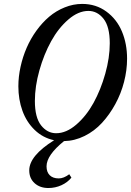

<svg xmlns="http://www.w3.org/2000/svg" viewBox="-20 -696 659 965"><path d="M223.1 249Q180.7 249 153.8 224.6Q127 200.2 127 160.2Q127 86.9 252 8.8Q195.8 -2.9 154.5 -42.7Q113.3 -82.5 92.8 -139.2Q72.3 -195.8 72.3 -262.2Q72.3 -310.5 83.3 -360.4Q94.2 -410.2 114 -455.8Q133.8 -501.5 163.1 -542Q192.4 -582.5 227.3 -612.1Q262.2 -641.6 305.2 -658.9Q348.1 -676.3 393.1 -676.3Q462.4 -676.3 514.6 -637.9Q566.9 -599.6 592.8 -537.8Q618.7 -476.1 618.7 -400.9Q618.7 -343.3 603.5 -284.4Q588.4 -225.6 559.6 -172.9Q530.8 -120.1 492.7 -78.6Q454.6 -37.1 404.8 -12.5Q355 12.2 301.8 13.2Q213.9 84 213.9 140.1Q213.9 168.9 230 184.8Q246.1 200.7 275.4 200.7Q300.3 200.7 328.1 179.7L338.9 196.8Q319.8 220.7 288.8 234.9Q257.8 249 223.1 249ZM262.2 -26.4Q313 -26.4 363.3 -69.6Q413.6 -112.8 450 -178.7Q486.3 -244.6 509 -325.2Q531.7 -405.8 531.7 -478.5Q531.7 -562 500.5 -601.6Q469.2 -641.1 424.3 -641.1Q373.5 -641.1 323.5 -597.9Q273.4 -554.7 237.1 -488.8Q200.7 -422.9 178 -342.3Q155.3 -261.7 155.3 -188.5Q155.3 -105.5 186.5 -65.9Q217.8 -26.4 262.2 -26.4Z"/></svg>

Font: Elstob 18pt Medium
Style: Italic
Weight: 500
Italic angle: -20°
Designer: Peter S. Baker
Version: Version 1.015